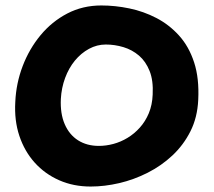

<svg xmlns="http://www.w3.org/2000/svg" viewBox="-20 -676 782 703"><path d="M312 7Q249 7 196.8 -16Q144.5 -39 107.1 -80.5Q69.8 -122 50.9 -178.5Q32 -235 36 -303Q39 -371 63 -434Q87 -497 128.4 -547Q169.8 -597 226.2 -626.5Q282.8 -656 351 -656Q401.8 -656 453.6 -645.2Q505.5 -634.5 552.4 -610.2Q599.2 -586 635.5 -545.9Q671.8 -505.8 690.8 -447.5Q709.8 -389.2 705.8 -310Q702.8 -246 677.4 -195.5Q652 -145 611.5 -107Q571 -69 520.6 -43.5Q470.2 -18 416.5 -5.5Q362.8 7 312 7ZM341.8 -141.8Q368.2 -141.8 395.1 -149Q422 -156.2 446.9 -171.2Q471.8 -186.2 492 -208.8Q512.2 -231.2 524.9 -261.5Q537.5 -291.8 539 -329.5Q541.8 -380.8 527.8 -416Q513.8 -451.2 488.8 -472.5Q463.8 -493.8 432 -503.4Q400.2 -513 367.2 -513Q335 -513 305.9 -497.2Q276.8 -481.5 254.2 -454.1Q231.8 -426.8 218.4 -390.5Q205 -354.2 202.8 -314Q200.2 -260.2 216.9 -221.5Q233.5 -182.8 265.9 -162.2Q298.2 -141.8 341.8 -141.8Z"/></svg>

Font: Sour Gummy Black
Style: Regular
Weight: 900
Version: Version 1.000